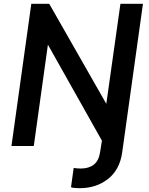

<svg xmlns="http://www.w3.org/2000/svg" viewBox="-20 -765 780 1006"><path d="M398 221Q387 221 373 220Q359 219 352 216L366 115Q384 118 403 118Q445 118 471 98Q497 78 504 35L514 -28L231 -531L157 0H40L144 -745H238L537 -221L611 -745H729L620 35Q607 125 545.5 173Q484 221 398 221Z"/></svg>

Font: Plus Jakarta Sans SemiBold
Style: Italic
Weight: 600
Italic angle: -8°
Designer: Gumpita Rahayu
Foundry: Tokotype
Version: Version 2.071; ttfautohint (v1.8.4.7-5d5b);gftools[0.9.29]